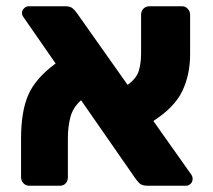

<svg xmlns="http://www.w3.org/2000/svg" viewBox="-20 -591 679 611"><path d="M593 -21Q593 -13 587 -6.5Q581 0 572 0H449Q430 0 422 -9.5Q414 -19 413 -20L238 -272Q212 -249 204 -218Q196 -187 196 -152V-27Q196 -15 189 -7.5Q182 0 171 0H72Q62 0 54.5 -8Q47 -16 47 -27V-151Q47 -236 70 -289Q93 -342 157 -389L55 -536Q50 -542 50 -550Q50 -558 56.5 -564.5Q63 -571 71 -571H189Q203 -571 210.5 -565Q218 -559 225 -549L386 -321Q414 -341 421.5 -365Q429 -389 429 -422V-544Q429 -556 436.5 -563.5Q444 -571 455 -571H560Q570 -571 577.5 -563Q585 -555 585 -544V-418Q585 -353 560 -301Q535 -249 468 -206L589 -35Q593 -29 593 -21Z"/></svg>

Font: Rubik
Style: Regular
Weight: 700
Designer: Hubert & Fischer
Foundry: Hubert & Fischer
Version: Version 1.100